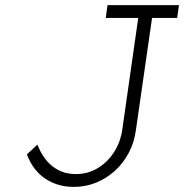

<svg xmlns="http://www.w3.org/2000/svg" viewBox="-20 -720 719 750"><path d="M268 10Q235 10 207 1.5Q179 -7 155.5 -23Q132 -39 114 -63Q96 -87 85 -117L126 -155Q138 -125 154 -103Q170 -81 189.5 -67Q209 -53 230.5 -46.5Q252 -40 276 -40Q322 -40 360.5 -62.5Q399 -85 425 -125Q451 -165 458 -216L520 -650H393L400 -700H679L672 -650H574L511 -213Q505 -165 483.5 -124Q462 -83 429 -53Q396 -23 355.5 -6.5Q315 10 268 10Z"/></svg>

Font: Lexend ExtLt
Style: Italic
Weight: 250
Italic angle: -8.13011°
Designer: Bonnie Shaver-Troup, Thomas Jockin
Foundry: Lexend
Version: Version 1.007